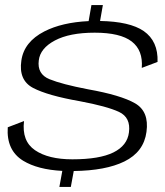

<svg xmlns="http://www.w3.org/2000/svg" viewBox="-20 -715 650 755"><path d="M213.5 20 225 -43Q128.5 -48 71 -83Q4.5 -124 10.5 -214.5L74.5 -239Q65 -160.5 117.5 -124.5Q170 -88.5 264.5 -88.5Q371 -88.5 425.8 -115.5Q480.5 -142.5 487 -194Q495 -253 447.8 -275Q400.5 -297 294 -317Q168 -339 110.2 -369.2Q52.5 -399.5 64 -477Q74.5 -550.5 154.5 -591.5Q224 -627 328.5 -632L339.5 -695H384.5L373.5 -632.5Q490 -630.5 545 -593Q602.5 -553 599.5 -471.5L537.5 -448Q543 -517 498 -551.8Q453 -586.5 352.5 -586.5Q253.5 -586.5 195.8 -555.8Q138 -525 132.5 -477.5Q125.5 -423.5 174.8 -403.5Q224 -383.5 325.5 -364Q455 -341 511 -308.8Q567 -276.5 556 -196.5Q545.5 -117.5 469 -80Q395.5 -44 270 -42.5L258.5 20Z"/></svg>

Font: Anybody ExtraExpanded Light
Style: Italic
Weight: 300
Width: 8
Italic angle: -10°
Designer: Tyler Finck
Foundry: Etcetera Type Company
Version: Version 1.010; ttfautohint (v1.8.3) -l 8 -r 50 -G 200 -x 14 